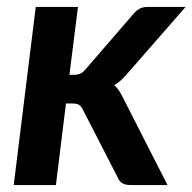

<svg xmlns="http://www.w3.org/2000/svg" viewBox="-20 -533 554 553"><path d="M204.5 -513 180 -317.5H193Q203.5 -317.5 211 -320.8Q218.5 -324 227 -334L363 -491.5Q371.5 -502 381.2 -507.5Q391 -513 405 -513H514.5L348 -322.5Q339 -311.5 329.5 -302.8Q320 -294 309 -287.5Q317.5 -280.5 323.8 -270.5Q330 -260.5 335.5 -249L462.5 0H356Q342.5 0 333.2 -4.8Q324 -9.5 319 -22L219 -216.5Q213.5 -228 207 -231.5Q200.5 -235 186.5 -235H170L141 0H19.5L83 -513Z"/></svg>

Font: Lato 2
Style: Bold Italic
Weight: 700
Italic angle: -7°
Designer: Lukasz Dziedzic with Adam Twardoch and Botio Nikoltchev
Foundry: tyPoland Lukasz Dziedzic
Version: Version 2.015; 2015-08-06; http://www.latofonts.com/